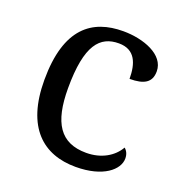

<svg xmlns="http://www.w3.org/2000/svg" viewBox="-106 -639 704 742"><g transform="rotate(20 246.0 -268.0)"><path d="M283 10C396 10 453 -40 453 -86C453 -104 446 -117 436 -125C413 -84 365 -55 303 -55C196 -55 152 -124 152 -266C152 -445 201 -496 278 -496C345 -496 363 -444 363 -381C422 -381 452 -398 452 -444C452 -513 361 -546 278 -546C151 -546 55 -479 55 -265C55 -69 150 10 283 10Z"/></g></svg>

Font: Noto Fangsong KSS Vertical
Style: Regular
Weight: 400
Designer: LIU Zhao, ZHANG Congyu, Kushim JIANG
Foundry: Guyu Beijing Co. Ltd.
Version: Version 1.000;November 16, 2022;FontCreator 11.5.0.2427 64-b